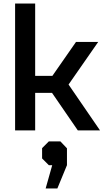

<svg xmlns="http://www.w3.org/2000/svg" viewBox="-20 -734 593 1081"><path d="M65 -714H178V-307H275L408 -498H533L366 -258L543 0H418L273 -211H178V0H65ZM274 196H255L217 158V100L255 62H320L357 101V196L303 327H237Z"/></svg>

Font: Chakra Petch SemiBold
Style: Regular
Weight: 600
Designer: Katatrad Aksorn Co.,Ltd.
Foundry: Cadson Demak Co.,Ltd.
Version: Version 1.000; ttfautohint (v1.6)